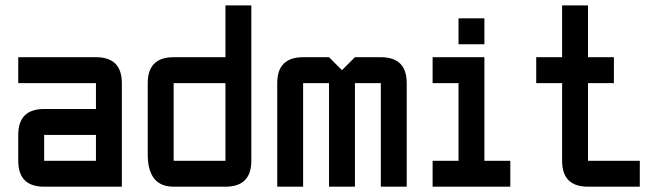

<svg xmlns="http://www.w3.org/2000/svg" viewBox="-20 -704 2481 724"><path d="M439.5 0H146.5Q48.8 0 48.8 -97.7V-195.3Q48.8 -293 146.5 -293H341.8V-390.6H48.8V-488.3H341.8Q439.5 -488.3 439.5 -390.6ZM146.5 -97.7H341.8V-195.3H146.5Z M927.7 -97.7Q927.7 0 830.1 0H634.8Q537.1 0 537.1 -122.1V-390.6Q537.1 -488.3 634.8 -488.3H830.1V-683.6H927.7ZM634.8 -97.7H830.1V-390.6H634.8Z M1220.7 -390.6H1123V0H1025.4V-390.6Q1025.4 -488.3 1123 -488.3H1220.7L1269.5 -439.5L1318.4 -488.3H1416Q1513.7 -488.3 1513.7 -390.6V0H1416V-390.6H1318.4V0H1220.7Z M1709 -537.1V-634.8H1806.6V-537.1ZM1611.3 0V-97.7H1709V-390.6H1611.3V-488.3H1806.6V-97.7H1904.3V0Z M2197.3 0Q2099.6 0 2099.6 -97.7V-390.6H2002V-488.3H2099.6V-683.6H2197.3V-488.3H2294.9V-390.6H2197.3V-97.7H2392.6V0Z"/></svg>

Font: BabelStone Runic Beowulf
Style: Regular
Weight: 400
Designer: Andrew West
Foundry: BabelStone
Version: Version 7.004;November 9, 2023